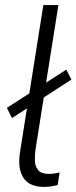

<svg xmlns="http://www.w3.org/2000/svg" viewBox="-20 -725 300 753"><path d="M153 8Q94 8 71 -29Q48 -66 59 -132L150 -705H209L119 -137Q116 -114 117 -92.5Q118 -71 130.5 -57Q143 -43 171 -43Q183 -43 195.5 -45Q208 -47 214 -49L206 1Q188 5 176.5 6.5Q165 8 153 8ZM27 -262 7 -302 240 -452 260 -413Z"/></svg>

Font: Nunito Sans 10pt Condensed Light
Style: Italic
Weight: 300
Width: 3
Italic angle: -9°
Designer: Vernon Adams
Foundry: Vernon Adams
Version: Version 3.101;gftools[0.9.27]